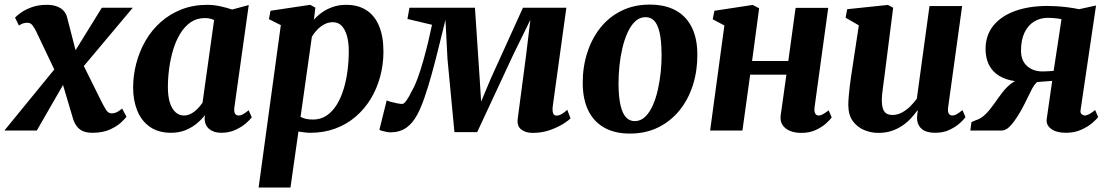

<svg xmlns="http://www.w3.org/2000/svg" viewBox="-52 -582 4948 856"><path d="M360 10Q336.5 10 320 3.5Q303.5 -3 292.8 -16Q282 -29 275 -48L211.5 -262L258 -253.5L112 0H-32.5L227 -317.5L214.5 -221L109 -442.5Q102 -457 93 -468.8Q84 -480.5 71.5 -480.5Q58.5 -480.5 50 -477.5Q41.5 -474.5 32.5 -468L15 -503.5Q21 -510.5 39.5 -524.2Q58 -538 87.8 -549.2Q117.5 -560.5 157 -560.5Q181.5 -560.5 200 -554Q218.5 -547.5 230.5 -535.2Q242.5 -523 247 -505L299.5 -301.5L254.5 -309L402 -547.5H540L283.5 -242L296.5 -338.5L401 -128Q411 -108 420.8 -92.2Q430.5 -76.5 446 -76.5Q454.5 -76.5 465 -80.2Q475.5 -84 492.5 -98L512 -61.5Q506 -53 487.5 -35.8Q469 -18.5 437.2 -4.2Q405.5 10 360 10Z M993 -104Q990.5 -83.5 996 -75.2Q1001.5 -67 1012 -67Q1020 -67 1030.2 -72Q1040.5 -77 1056.5 -90.5L1070.5 -59Q1064 -49.5 1045.2 -33Q1026.5 -16.5 998.2 -3.2Q970 10 934 10Q901.5 10 881.5 -6.2Q861.5 -22.5 860 -52.5L862 -69Q847 -49.5 825 -31.2Q803 -13 774.5 -1.5Q746 10 710.5 10Q654 10 616.2 -16.5Q578.5 -43 560 -88.8Q541.5 -134.5 541.5 -191Q541.5 -246.5 555.8 -300.2Q570 -354 597.2 -401Q624.5 -448 664.8 -483.8Q705 -519.5 757.2 -540Q809.5 -560.5 872.5 -560.5Q900.5 -560.5 931 -553.8Q961.5 -547 983 -539.5L1057 -559.5ZM902.5 -492.5Q894 -497 883.8 -499.2Q873.5 -501.5 862 -501.5Q825.5 -501.5 798.2 -482.8Q771 -464 751.5 -432Q732 -400 720 -360Q708 -320 702.2 -277Q696.5 -234 696.5 -193.5Q696.5 -152 705.5 -124Q714.5 -96 730.8 -81.5Q747 -67 768.5 -67Q781 -67 792.5 -71.8Q804 -76.5 814.5 -84.5Q825 -92.5 834.2 -103Q843.5 -113.5 851 -124.5Z M1101 254 1200 -470 1147 -496.5 1154 -534 1331 -560.5 1354 -548 1347.5 -494Q1363 -512 1384.2 -527Q1405.5 -542 1432.2 -551.2Q1459 -560.5 1491 -560.5Q1545.5 -560.5 1582.5 -536Q1619.5 -511.5 1638.5 -465Q1657.5 -418.5 1657.5 -352Q1657.5 -294.5 1643 -240.8Q1628.5 -187 1600.8 -141.2Q1573 -95.5 1533.2 -61.5Q1493.5 -27.5 1442.8 -8.8Q1392 10 1331.5 10Q1319 10 1305.2 8.2Q1291.5 6.5 1278.5 4.5L1243 254ZM1288 -61Q1298.5 -55 1312.2 -52Q1326 -49 1343.5 -49Q1378 -49 1404.2 -66.8Q1430.5 -84.5 1449.2 -115Q1468 -145.5 1480 -184.8Q1492 -224 1497.5 -267.8Q1503 -311.5 1503 -354.5Q1503 -391.5 1495.2 -420.5Q1487.5 -449.5 1472 -466.2Q1456.5 -483 1431.5 -483Q1411.5 -483 1393.8 -473.5Q1376 -464 1362 -449.2Q1348 -434.5 1338.5 -418.5Z M2322 10.5Q2292 10.5 2271.8 -4.8Q2251.5 -20 2256.5 -55L2293 -332L2312.5 -493.5L2235 -335.5L2075.5 7H1974L1943 -319.5L1934 -493.5Q1917.5 -426.5 1902 -363.8Q1886.5 -301 1871.2 -246.2Q1856 -191.5 1840.5 -147Q1825 -102.5 1809 -72Q1788 -32.5 1759 -12.2Q1730 8 1688.5 8Q1681.5 8 1670.8 6Q1660 4 1650.5 1.2Q1641 -1.5 1639.5 -3.5L1672 -134.5Q1676 -132 1690.2 -128Q1704.5 -124 1719.5 -121.2Q1734.5 -118.5 1741 -118.5Q1745.5 -118.5 1750.5 -123Q1755.5 -127.5 1760.8 -135Q1766 -142.5 1771.2 -151.5Q1776.5 -160.5 1780.5 -170Q1795 -193 1809 -230.5Q1823 -268 1835.2 -311.8Q1847.5 -355.5 1857.5 -397.5Q1867.5 -439.5 1874 -471.5L1764.5 -497.5L1773.5 -547.5H2065.5L2086.5 -232.5L2093 -129L2136.5 -232.5L2279.5 -547.5H2473L2413 -113Q2410.5 -97 2411.8 -86.5Q2413 -76 2417.5 -71.2Q2422 -66.5 2428.5 -66.5Q2440.5 -66.5 2453.8 -74.5Q2467 -82.5 2477 -92.5L2491.5 -54.5Q2485.5 -47 2461.8 -31.5Q2438 -16 2401.8 -2.8Q2365.5 10.5 2322 10.5Z M2844.5 -561.5Q2913 -561.5 2960.2 -535.8Q3007.5 -510 3032.2 -460.2Q3057 -410.5 3057 -338.5Q3057.5 -267.5 3037.5 -203.8Q3017.5 -140 2978.5 -91.2Q2939.5 -42.5 2883.5 -14.5Q2827.5 13.5 2756 13.5Q2689 13.5 2642.2 -12.8Q2595.5 -39 2571 -88.8Q2546.5 -138.5 2546 -210Q2545.5 -282 2565.8 -345.8Q2586 -409.5 2624.5 -458Q2663 -506.5 2718.8 -534Q2774.5 -561.5 2844.5 -561.5ZM2826.5 -505.5Q2800 -505.5 2780 -486.8Q2760 -468 2745.8 -436.5Q2731.5 -405 2722.5 -366.2Q2713.5 -327.5 2709.5 -286.8Q2705.5 -246 2705.5 -209Q2706 -147 2715 -110.5Q2724 -74 2740 -58Q2756 -42 2777.5 -42Q2804 -42 2823.8 -60.8Q2843.5 -79.5 2857.8 -111Q2872 -142.5 2880.8 -181.5Q2889.5 -220.5 2893.8 -261.5Q2898 -302.5 2897.5 -340Q2897 -402.5 2888.2 -438.8Q2879.5 -475 2864 -490.2Q2848.5 -505.5 2826.5 -505.5Z M3579.5 -103Q3577.5 -84 3582.8 -75.5Q3588 -67 3597.5 -67Q3606 -67 3615.2 -71.8Q3624.5 -76.5 3642.5 -90L3656 -58.5Q3650 -49.5 3632.2 -33Q3614.5 -16.5 3586.2 -3Q3558 10.5 3520.5 10.5Q3491 10.5 3469.2 1.2Q3447.5 -8 3436.5 -25.2Q3425.5 -42.5 3428.5 -67L3454 -249H3292.5L3258 0H3114L3177.5 -468.5L3125.5 -496L3133 -534L3304 -560L3332.5 -545L3301 -310H3462.5L3495 -547H3640.5Z M3863.5 10.5Q3832 10.5 3801.8 -1.8Q3771.5 -14 3751 -41Q3730.5 -68 3730 -113Q3730 -130 3731.8 -151Q3733.5 -172 3736.2 -195.2Q3739 -218.5 3742.5 -242Q3746 -265.5 3749.5 -288L3777 -469L3718 -503L3725 -541L3906.5 -560L3930 -547.5L3897 -288Q3894.5 -266.5 3891.5 -244.5Q3888.5 -222.5 3885.8 -202Q3883 -181.5 3881.2 -164.5Q3879.5 -147.5 3879.5 -136Q3879.5 -112 3884.5 -97.2Q3889.5 -82.5 3900 -76Q3910.5 -69.5 3927.5 -69.5Q3948.5 -69.5 3968.5 -80Q3988.5 -90.5 4005.5 -107.2Q4022.5 -124 4035.5 -142L4092 -555H4237.5L4175 -103Q4172.5 -84 4178 -75.5Q4183.5 -67 4193.5 -67Q4202.5 -67 4212 -72Q4221.5 -77 4239 -91L4252.5 -60Q4246 -50 4228 -33.5Q4210 -17 4182 -3.5Q4154 10 4118 10Q4079.5 10 4060 -5Q4040.5 -20 4037 -45.5Q4036.5 -48.5 4036.5 -53.5Q4036.5 -58.5 4037 -64.5Q4037.5 -70.5 4038.2 -76.8Q4039 -83 4040 -88.5L4038 -89.5Q4025 -71.5 4008.5 -53.8Q3992 -36 3970.5 -21.5Q3949 -7 3922.8 1.8Q3896.5 10.5 3863.5 10.5Z M4830.5 -91.5 4844 -60Q4838.5 -52 4819.2 -35Q4800 -18 4769.5 -4Q4739 10 4700 10Q4658.5 10 4635 -7Q4611.5 -24 4614.5 -50.5L4639 -221.5Q4630.5 -220.5 4618 -219.8Q4605.5 -219 4593 -218Q4580.5 -217 4571.5 -216Q4559.5 -205 4549.2 -186Q4539 -167 4527.8 -143.2Q4516.5 -119.5 4502.5 -93.5Q4481.5 -55.5 4458.8 -27.8Q4436 0 4413 0H4274L4279 -37.5L4296 -45Q4321.5 -52.5 4341.8 -72.8Q4362 -93 4380 -119Q4398 -145 4416.8 -169.5Q4435.5 -194 4457.8 -210.8Q4480 -227.5 4509 -228.5L4524 -217Q4469.5 -217 4434 -229.5Q4398.5 -242 4378.5 -263Q4358.5 -284 4350.2 -309.8Q4342 -335.5 4342 -361.5Q4341.5 -423.5 4376 -466.8Q4410.5 -510 4473 -532.8Q4535.5 -555.5 4618.5 -555.5Q4634.5 -555.5 4657 -554.2Q4679.5 -553 4705.8 -549.8Q4732 -546.5 4759 -541L4834.5 -557.5L4765.5 -91Q4763.5 -77.5 4771.2 -72.2Q4779 -67 4784.5 -67Q4792.5 -67 4804.8 -73.5Q4817 -80 4830.5 -91.5ZM4645.5 -266 4680.5 -496.5Q4675 -498 4663.5 -499.5Q4652 -501 4640 -501.8Q4628 -502.5 4620 -502.5Q4585.5 -502.5 4558.5 -486Q4531.5 -469.5 4515.8 -437Q4500 -404.5 4500 -356Q4500 -312 4526.8 -287.8Q4553.5 -263.5 4596 -263.5Q4602.5 -263.5 4612.2 -264Q4622 -264.5 4631.5 -265Q4641 -265.5 4645.5 -266Z"/></svg>

Font: Merriweather 36pt ExtraBold
Style: Italic
Weight: 800
Italic angle: -7.8°
Version: Version 2.101